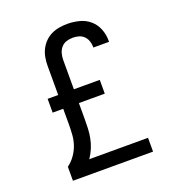

<svg xmlns="http://www.w3.org/2000/svg" viewBox="-135 -849 869 955"><g transform="rotate(-20 300.0 -371.5)"><path d="M88 0V-74Q110 -90 126.5 -113Q143 -136 152 -162Q161 -188 163 -216Q165 -244 165 -272V-353H109V-426H165V-581Q165 -603 169 -625Q173 -647 183 -666.5Q193 -686 208.5 -701.5Q224 -717 244 -726.5Q264 -736 285.5 -739.5Q307 -743 329 -743Q360 -743 391 -735Q422 -727 445.5 -707Q469 -687 481 -657.5Q493 -628 493 -596Q493 -594 493 -592Q493 -590 493 -588H410Q410 -589 410 -590Q410 -591 410 -593Q410 -608 404.5 -623.5Q399 -639 387.5 -650Q376 -661 360.5 -665Q345 -669 329 -669Q312 -669 295.5 -663.5Q279 -658 268 -645Q257 -632 252.5 -615Q248 -598 248 -581V-426H385V-353H248V-272Q248 -246 247 -220Q246 -194 241 -168.5Q236 -143 226 -119Q216 -95 201 -73H512V0Z"/></g></svg>

Font: Monocode
Style: Regular
Weight: 400
Designer: Belleve Invis
Foundry: Belleve Invis
Version: Version 16.1.0; ttfautohint (v1.8.4)